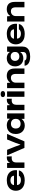

<svg xmlns="http://www.w3.org/2000/svg" viewBox="2470 -3245 952 5932"><g transform="rotate(-90 2946.0 -279.0)"><path d="M339 9Q239 9 167.5 -25Q96 -59 57.5 -121Q19 -183 19 -265Q19 -353 59 -415.5Q99 -478 171 -511.5Q243 -545 341 -545Q449 -545 522 -506Q595 -467 628.5 -396Q662 -325 653 -230H196Q197 -190 216 -163.5Q235 -137 269 -123Q303 -109 348 -109Q397 -109 434.5 -126.5Q472 -144 482 -172H648Q638 -115 595.5 -74.5Q553 -34 487 -12.5Q421 9 339 9ZM191 -313 186 -323H491L484 -313Q483 -352 466.5 -378.5Q450 -405 418 -418.5Q386 -432 341 -432Q296 -432 263.5 -417.5Q231 -403 212.5 -376.5Q194 -350 191 -313Z M724 0V-536H876L882 -451H889Q906 -494 944 -519Q982 -544 1035 -544Q1048 -544 1059 -543.5Q1070 -543 1079 -541V-390Q1068 -392 1055.5 -393Q1043 -394 1031 -394Q988 -394 957.5 -380Q927 -366 910 -335Q893 -304 892 -255V0Z M1343 0 1112 -536H1284L1387 -276L1439 -127H1447L1499 -276L1602 -536H1774L1544 0Z M2035 10Q1976 10 1927.5 -9.5Q1879 -29 1844 -65.5Q1809 -102 1790.5 -153Q1772 -204 1772 -268Q1772 -353 1805 -415Q1838 -477 1897.5 -511Q1957 -545 2035 -545Q2087 -545 2126 -533Q2165 -521 2193 -500.5Q2221 -480 2236 -452H2243L2248 -536H2408V0H2239V-86H2233Q2208 -42 2154.5 -16Q2101 10 2035 10ZM2087 -118Q2134 -118 2168.5 -136.5Q2203 -155 2221 -186.5Q2239 -218 2239 -256V-282Q2239 -320 2221 -350.5Q2203 -381 2168.5 -399Q2134 -417 2087 -417Q2044 -417 2011 -400Q1978 -383 1959.5 -349.5Q1941 -316 1941 -268Q1941 -220 1959 -186.5Q1977 -153 2010 -135.5Q2043 -118 2087 -118Z M2507 0V-536H2659L2665 -451H2672Q2689 -494 2727 -519Q2765 -544 2818 -544Q2831 -544 2842 -543.5Q2853 -543 2862 -541V-390Q2851 -392 2838.5 -393Q2826 -394 2814 -394Q2771 -394 2740.5 -380Q2710 -366 2693 -335Q2676 -304 2675 -255V0Z M2921 0V-536H3089V0ZM3005 -598Q2958 -598 2935 -617Q2912 -636 2912 -666Q2912 -701 2937.5 -718Q2963 -735 3005 -735Q3053 -735 3076 -716.5Q3099 -698 3099 -666Q3099 -632 3073.5 -615Q3048 -598 3005 -598Z M3189 0V-536H3351L3357 -443H3366Q3392 -492 3447 -519Q3502 -546 3563 -546Q3615 -546 3658 -533Q3701 -520 3731.5 -491Q3762 -462 3779 -413.5Q3796 -365 3796 -294V0H3628V-265Q3628 -314 3616 -348Q3604 -382 3577 -400Q3550 -418 3505 -418Q3460 -418 3427 -398.5Q3394 -379 3375.5 -345Q3357 -311 3357 -267V0Z M4160 177Q4073 177 4012.5 156Q3952 135 3918.5 96Q3885 57 3880 5H4040Q4045 25 4060.5 38.5Q4076 52 4102 59Q4128 66 4162 66Q4206 66 4238 55.5Q4270 45 4288 21Q4306 -3 4306 -42V-127H4299Q4275 -82 4222.5 -58Q4170 -34 4109 -34Q4052 -34 4006.5 -52.5Q3961 -71 3928.5 -105Q3896 -139 3878.5 -185.5Q3861 -232 3861 -290Q3861 -367 3893 -425Q3925 -483 3981 -514.5Q4037 -546 4112 -546Q4177 -546 4227 -521.5Q4277 -497 4300 -455H4308L4315 -536H4474V-63Q4474 14 4439.5 67.5Q4405 121 4335 149Q4265 177 4160 177ZM4168 -157Q4210 -157 4241 -172.5Q4272 -188 4289 -215.5Q4306 -243 4306 -278V-301Q4306 -337 4289 -365Q4272 -393 4241.5 -409Q4211 -425 4169 -425Q4127 -425 4096 -408.5Q4065 -392 4048 -362Q4031 -332 4031 -291Q4031 -249 4048 -219Q4065 -189 4096 -173Q4127 -157 4168 -157Z M4862 9Q4762 9 4690.5 -25Q4619 -59 4580.5 -121Q4542 -183 4542 -265Q4542 -353 4582 -415.5Q4622 -478 4694 -511.5Q4766 -545 4864 -545Q4972 -545 5045 -506Q5118 -467 5151.5 -396Q5185 -325 5176 -230H4719Q4720 -190 4739 -163.5Q4758 -137 4792 -123Q4826 -109 4871 -109Q4920 -109 4957.5 -126.5Q4995 -144 5005 -172H5171Q5161 -115 5118.5 -74.5Q5076 -34 5010 -12.5Q4944 9 4862 9ZM4714 -313 4709 -323H5014L5007 -313Q5006 -352 4989.5 -378.5Q4973 -405 4941 -418.5Q4909 -432 4864 -432Q4819 -432 4786.5 -417.5Q4754 -403 4735.5 -376.5Q4717 -350 4714 -313Z M5247 0V-536H5409L5415 -443H5424Q5450 -492 5505 -519Q5560 -546 5621 -546Q5673 -546 5716 -533Q5759 -520 5789.5 -491Q5820 -462 5837 -413.5Q5854 -365 5854 -294V0H5686V-265Q5686 -314 5674 -348Q5662 -382 5635 -400Q5608 -418 5563 -418Q5518 -418 5485 -398.5Q5452 -379 5433.5 -345Q5415 -311 5415 -267V0Z"/></g></svg>

Font: Mona Sans Expanded
Style: Bold
Weight: 700
Width: 7
Designer: Deni Anggara
Foundry: GitHub
Version: Version 2.000